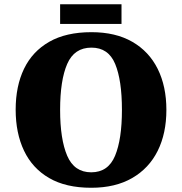

<svg xmlns="http://www.w3.org/2000/svg" viewBox="-20 -877 860 907"><path d="M411 10Q291 10 212 -36Q133 -82 93.5 -165Q54 -248 54 -359Q54 -470 93.5 -552Q133 -634 212.5 -679.5Q292 -725 412 -725Q526 -725 605 -679.5Q684 -634 725 -551.5Q766 -469 766 -358Q766 -247 725 -164.5Q684 -82 604.5 -36Q525 10 411 10ZM411 -63Q491 -63 523.5 -141Q556 -219 556 -358Q556 -498 524 -575Q492 -652 412 -652Q331 -652 297.5 -575Q264 -498 264 -358Q264 -219 297.5 -141Q331 -63 411 -63ZM264 -764V-857H554V-764Z"/></svg>

Font: Noto Serif Devanagari Black
Style: Regular
Weight: 900
Designer: Universal Thirst, Indian Type Foundry and the Monotype Design Team
Foundry: Monotype Imaging Inc.
Version: Version 2.004; ttfautohint (v1.8.4.7-5d5b)